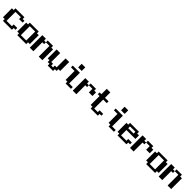

<svg xmlns="http://www.w3.org/2000/svg" viewBox="629 -2683 4741 4741"><g transform="rotate(45 3000.0 -312.5)"><path d="M0 -375H62.5V-437.5H375V-375H437.5V-312.5H312.5V-375H125V-62.5H312.5V-125H437.5V-62.5H375V0H62.5V-62.5H0Z M500 -375H562.5V-437.5H875V-375H937.5V-62.5H875V0H562.5V-62.5H500ZM625 -375V-62.5H812.5V-375Z M1000 -437.5H1125V-375H1187.5V-437.5H1375V-375H1437.5V0H1312.5V-375H1187.5V-312.5H1125V0H1000Z M1500 -437.5H1625V-125H1687.5V-62.5H1750V-125H1812.5V-437.5H1937.5V-125H1875V-62.5H1812.5V0H1625V-62.5H1562.5V-125H1500Z M2062.5 -437.5H2312.5V-62.5H2437.5V0H2250V-62.5H2187.5V-375H2062.5ZM2187.5 -625H2312.5V-500H2187.5Z M2500 -437.5H2625V-375H2687.5V-437.5H2875V-375H2937.5V-250H2812.5V-375H2687.5V-312.5H2625V0H2500Z M3000 -437.5H3062.5V-625H3187.5V-437.5H3312.5V-375H3187.5V-62.5H3312.5V-125H3437.5V-62.5H3375V0H3125V-62.5H3062.5V-375H3000Z M3562.5 -437.5H3812.5V-62.5H3937.5V0H3750V-62.5H3687.5V-375H3562.5ZM3687.5 -625H3812.5V-500H3687.5Z M4000 -375H4062.5V-437.5H4375V-375H4437.5V-250H4125V-62.5H4312.5V-125H4437.5V-62.5H4375V0H4062.5V-62.5H4000ZM4125 -375V-312.5H4312.5V-375Z M4500 -437.5H4625V-375H4687.5V-437.5H4875V-375H4937.5V-250H4812.5V-375H4687.5V-312.5H4625V0H4500Z M5000 -375H5062.5V-437.5H5375V-375H5437.5V-62.5H5375V0H5062.5V-62.5H5000ZM5125 -375V-62.5H5312.5V-375Z M5500 -437.5H5625V-375H5687.5V-437.5H5875V-375H5937.5V0H5812.5V-375H5687.5V-312.5H5625V0H5500Z"/></g></svg>

Font: NeoDunggeunmo
Style: Regular
Weight: 400
Monospace: yes
Version: Version 1.600